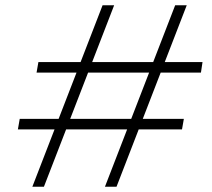

<svg xmlns="http://www.w3.org/2000/svg" viewBox="-20 -710 805 730"><path d="M379 0 646 -690H690L423 0ZM103 0 370 -690H414L147 0ZM48 -218 55 -258H679L672 -218ZM119 -434 126 -474H750L744 -434Z"/></svg>

Font: DM Sans 16pt ExtraLight
Style: Italic
Weight: 250
Italic angle: -10°
Version: Version 4.004;gftools[0.9.30]